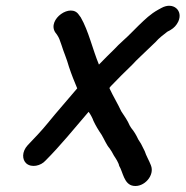

<svg xmlns="http://www.w3.org/2000/svg" viewBox="-20 -563 632 654"><path d="M530 -536 519 -530C492 -515 475 -498 452 -476L429 -453C412 -435 386 -414 369 -395C356 -382 332 -359 317 -343C295 -396 282 -457 255 -504L249 -512C222 -555 140 -497 168 -453L174 -445C182 -433 183 -428 189 -411C197 -385 207 -364 215 -335C224 -308 233 -286 243 -262C212 -225 172 -180 143 -144C122 -118 96 -91 74 -68C54 -46 55 -19 70 -6C88 9 119 2 135 -16C185 -66 232 -124 280 -180L282 -182C288 -174 296 -159 298 -152C306 -135 315 -120 326 -104C335 -89 343 -69 353 -58C358 -51 363 -43 368 -33C374 -24 384 -9 386 2C399 23 402 65 434 70C471 76 508 34 494 0C488 -16 478 -32 473 -48L463 -68C460 -75 455 -81 451 -88C444 -103 437 -115 427 -127L422 -135C415 -152 403 -169 393 -184C381 -210 366 -234 353 -262C353 -263 354 -263 353 -264C354 -265 356 -267 357 -269C381 -294 405 -318 430 -342C446 -360 469 -380 486 -397L510 -420C523 -435 535 -443 550 -455L561 -461C573 -468 581 -477 587 -489C605 -527 570 -558 530 -536Z"/></svg>

Font: Electronic
Style: BlkIt
Weight: 900
Version: Version 1.011